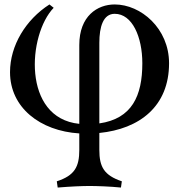

<svg xmlns="http://www.w3.org/2000/svg" viewBox="-20 -585 804 862"><path d="M235 229 239 257C300 252 350 250 382 250C414 250 474 252 523 257L527 229C447 202 426 164 426 88V12C606 -6 739 -107 739 -301C739 -458 612 -565 495 -565C417 -565 336 -513 336 -383V-29C78 -55 105 -430 221 -550L202 -565C96 -497 25 -381 25 -261C25 -102 160 3 336 14V88C336 164 315 203 235 229ZM426 -31V-393C426 -464 443 -523 495 -523C574 -523 619 -419 619 -301C619 -154 572 -52 426 -31Z"/></svg>

Font: Basteleur Moonlight
Style: Regular
Weight: 300
Designer: Keussel
Foundry: Keussel Studio
Version: Version 1.300;Glyphs 3.2 (3192)